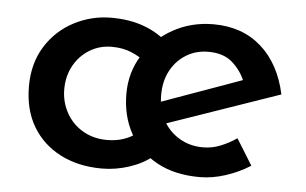

<svg xmlns="http://www.w3.org/2000/svg" viewBox="-40 -492 889 558"><g transform="rotate(5 405.0 -213.0)"><path d="M422 -39Q394 -16 354.5 -3Q315 10 275 10Q206 10 153.5 -17Q101 -44 72 -93Q43 -142 43 -210Q43 -277 74 -326.5Q105 -376 156 -402.5Q207 -429 264 -429Q316 -429 356 -415Q396 -401 425 -376L374 -309Q357 -323 331.5 -334Q306 -345 273 -345Q238 -345 209 -327.5Q180 -310 163 -279.5Q146 -249 146 -210Q146 -173 163.5 -141.5Q181 -110 212 -92Q243 -74 283 -74Q309 -74 331 -81.5Q353 -89 370 -103ZM560 10Q487 10 435 -18.5Q383 -47 355 -97.5Q327 -148 327 -213Q327 -275 358.5 -325.5Q390 -376 443.5 -406Q497 -436 562 -436Q646 -436 701.5 -387Q757 -338 776 -250L435 -132L411 -192L684 -290L663 -277Q651 -308 625 -331.5Q599 -355 554 -355Q518 -355 489.5 -337.5Q461 -320 444.5 -289.5Q428 -259 428 -218Q428 -176 445.5 -144.5Q463 -113 493.5 -95Q524 -77 562 -77Q589 -77 613.5 -87Q638 -97 660 -112L707 -36Q674 -15 635.5 -2.5Q597 10 560 10Z"/></g></svg>

Font: Josefin Sans Thin Medium
Style: Regular
Weight: 500
Version: Version 2.000